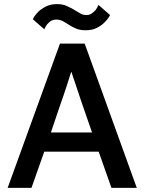

<svg xmlns="http://www.w3.org/2000/svg" viewBox="-20 -912 701 932"><path d="M644 0H521L459 -175.8H194.8L132.8 0H17.1L271 -700.2H391.1ZM325.2 -562Q323.2 -555.2 316.4 -534.7Q314.5 -528.3 310.1 -514.6Q305.7 -501 303.7 -494.6L287.6 -446.3Q281.7 -429.2 270 -396Q263.7 -377 249.3 -334.7Q234.9 -292.5 227.1 -269H426.8Q399.9 -344.7 382.8 -396Q379.4 -405.3 373.5 -422.9Q367.7 -440.4 365.7 -446.3L349.6 -494.6Q346.7 -503.4 342 -517.1Q337.4 -530.8 335.9 -534.7Q329.1 -555.2 327.1 -562ZM256.8 -892.1Q284.2 -892.1 303.2 -883.3Q325.7 -873 337.9 -865.7Q363.8 -850.6 368.2 -847.7Q381.8 -838.9 398.9 -838.9Q414.6 -838.9 425.3 -846.7Q436 -854.5 443.8 -862.8Q452.1 -874 458 -888.2L514.2 -838.9Q503.9 -818.8 485.8 -801.8Q471.7 -787.6 449.7 -776.4Q427.7 -765.1 395 -765.1Q368.7 -765.1 350.1 -772.9Q329.6 -781.7 315.4 -791Q300.8 -800.8 285.6 -809.1Q271.5 -816.9 253.9 -816.9Q237.3 -816.9 226.1 -809.6Q216.8 -803.2 208 -793Q200.2 -782.2 194.8 -770L139.2 -818.8Q149.9 -839.4 166 -855Q179.2 -868.2 202.6 -880.4Q225.6 -892.1 256.8 -892.1Z"/></svg>

Font: Post Grotesk Medium
Style: Medium
Weight: 500
Version: Version 1.0